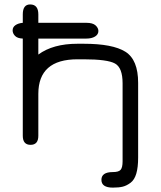

<svg xmlns="http://www.w3.org/2000/svg" viewBox="-20 -648 728 868"><path d="M83 -544.9V-583Q83 -627.9 116.2 -627.9Q153.3 -627.9 153.3 -583V-544.9H370.1Q399.4 -544.9 412.1 -533.2Q424.8 -521.5 424.8 -507.8Q424.8 -492.2 409.7 -482.9Q394.5 -473.6 370.1 -473.6H153.3V-401.4Q219.7 -450.2 330.1 -450.2H358.4Q489.3 -450.2 546.9 -414.1Q604.5 -377.9 604.5 -273.4V64.5Q604.5 108.4 596.2 136.7Q587.9 165 570.3 178.2Q552.7 191.4 535.2 195.8Q517.6 200.2 490.2 200.2Q438.5 200.2 438.5 165Q438.5 129.9 490.2 129.9Q516.6 129.9 525.4 119.6Q534.2 109.4 534.2 81.1V-271.5Q534.2 -341.8 500 -360.8Q465.8 -379.9 358.4 -379.9H330.1Q153.3 -379.9 153.3 -223.6V-34.2Q153.3 6.8 118.2 6.8Q83 6.8 83 -34.2V-473.6Q58.6 -474.6 47.9 -485.8Q37.1 -497.1 37.1 -510.7Q37.1 -525.4 49.8 -534.2Q62.5 -543 83 -544.9Z"/></svg>

Font: Jura
Style: DemiBold
Weight: 600
Version: Version 2.4